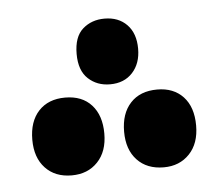

<svg xmlns="http://www.w3.org/2000/svg" viewBox="-33 -456 392 354"><g transform="rotate(-5 162.5 -279.5)"><path d="M171.9 -299.8Q147.9 -299.8 131.6 -314.9Q115.2 -330.1 115.2 -360.8Q115.2 -392.6 131.6 -407Q147.9 -421.4 171.9 -421.4Q197.8 -421.4 213.4 -405.3Q229 -389.2 229 -360.8Q229 -333.5 213.6 -316.7Q198.2 -299.8 171.9 -299.8ZM86.9 -138.7Q56.2 -138.7 38.1 -158Q20 -177.2 20 -210.4Q20 -244.1 37.8 -263.4Q55.7 -282.7 86.9 -282.7Q118.2 -282.7 135.7 -263.4Q153.3 -244.1 153.3 -210.4Q153.3 -177.2 135 -158Q116.7 -138.7 86.9 -138.7ZM257.3 -138.7Q226.1 -138.7 208 -158Q189.9 -177.2 189.9 -210.4Q189.9 -244.1 207.8 -263.4Q225.6 -282.7 257.3 -282.7Q287.6 -282.7 305.4 -263.7Q323.2 -244.6 323.2 -210.4Q323.2 -177.2 304.9 -158Q286.6 -138.7 257.3 -138.7Z"/></g></svg>

Font: Noto Sans Kufi Arabic
Style: Bold
Weight: 700
Designer: Monotype Design team
Foundry: Monotype Imaging Inc.
Version: Version 1.02